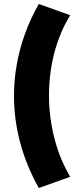

<svg xmlns="http://www.w3.org/2000/svg" viewBox="-20 -825 406 960"><path d="M174 115Q112 4.5 81 -111.5Q50 -227.5 50 -346Q50 -424.5 63.8 -502.2Q77.5 -580 105 -656Q132.5 -732 174 -805L331 -749Q304.5 -706 284.5 -658Q264.5 -610 251.2 -559Q238 -508 231.5 -454.8Q225 -401.5 225 -348Q225 -239.5 251.8 -134.5Q278.5 -29.5 331 59Z"/></svg>

Font: Geologica Cursive Black
Style: Regular
Weight: 900
Designer: Sindre Bremnes, Frode Helland
Foundry: Monokrom Skriftforlag AS
Version: Version 1.010;gftools[0.9.28]